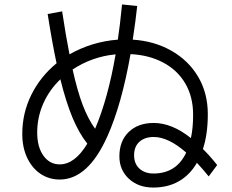

<svg xmlns="http://www.w3.org/2000/svg" viewBox="-20 -822 1040 862"><path d="M917 -30Q887 -67 864 -91Q833 -37 783.5 -8.5Q734 20 668 20Q601 20 558.5 -19.5Q516 -59 516 -120Q516 -189 558 -229.5Q600 -270 670 -270Q752 -270 837 -202Q847 -246 847 -307Q847 -387 812 -447Q777 -507 713 -541Q649 -575 566 -579Q526 -353 463 -212Q376 -16 248 -16Q200 -16 162 -41.5Q124 -67 102 -113.5Q80 -160 80 -221Q80 -314 120.5 -396Q161 -478 234 -538Q215 -625 194 -759L259 -771Q275 -664 292 -578Q392 -635 509 -644Q518 -702 528 -802L596 -795Q589 -729 576 -644Q672 -638 749 -594.5Q826 -551 869.5 -477.5Q913 -404 913 -309Q913 -219 891 -153Q922 -123 955 -81ZM499 -578Q394 -568 306 -510Q327 -415 351 -351.5Q375 -288 407 -244Q465 -380 499 -578ZM372 -177Q334 -225 305 -295Q276 -365 251 -466Q201 -418 174 -356.5Q147 -295 147 -227Q147 -162 175 -123Q203 -84 248 -84Q316 -84 372 -177ZM816 -137Q736 -207 670 -207Q630 -207 606 -185.5Q582 -164 582 -125Q582 -87 606 -65Q630 -43 669 -43Q772 -43 816 -137Z"/></svg>

Font: IBM Plex Sans JP
Style: Regular
Weight: 400
Designer: Mike Abbink; Paul van der Laan; Pieter van Rosmalen; Wujin Sim; Yejin Wi; Jinhee Kim; Boomi Park; Yona Kim; Kichan Ma
Foundry: Sandoll Inc.
Version: Version 1.001